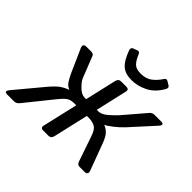

<svg xmlns="http://www.w3.org/2000/svg" viewBox="-197 -901 1096 1096"><g transform="rotate(45 351.5 -352.5)"><path d="M300.8 -668.9Q293.5 -689 309.6 -694.8L333 -703.6Q348.1 -709 354.5 -692.9Q367.7 -660.2 384.8 -641.6Q401.9 -623 439.5 -623Q483.4 -623 510 -643.8Q536.6 -664.6 555.7 -694.3Q564.9 -709.5 578.1 -701.7L600.1 -688.5Q615.2 -679.7 604 -661.6Q572.8 -606.9 525.6 -583.3Q478.5 -559.6 430.2 -559.6Q378.4 -559.6 350.1 -585Q321.8 -610.4 300.8 -668.9ZM-14.2 0Q-43.9 0 -20 -28.8L112.3 -187.5Q147 -229 169.2 -244.4Q191.4 -259.8 217.8 -269.5L218.3 -270.5Q198.2 -276.4 184.3 -296.9Q170.4 -317.4 158.2 -344.7L96.2 -483.9Q83.5 -512.7 115.2 -512.7H151.9Q169.9 -512.7 174.8 -500L225.6 -371.1Q232.4 -353.5 259 -326.7Q285.6 -299.8 311.5 -299.8H323.7L367.7 -490.7Q372.6 -512.7 394.5 -512.7H436.5Q458.5 -512.7 453.6 -490.7L409.7 -299.8H421.9Q447.8 -299.8 477.8 -325.9Q507.8 -352.1 524.4 -371.1L634.8 -500Q645.5 -512.7 663.6 -512.7H715.8Q748.5 -512.7 722.2 -483.9L595.7 -344.7Q575.7 -322.8 544.7 -298.6Q513.7 -274.4 501.5 -270.5L501 -269.5Q523.4 -259.8 538.8 -243.9Q554.2 -228 569.3 -187.5L628.4 -28.8Q639.2 0 608.9 0H570.3Q553.2 0 546.9 -18.1L493.2 -174.8Q480 -213.9 458.7 -224.6Q437.5 -235.4 407.2 -235.4H394.5L345.2 -22Q340.3 0 318.4 0H276.4Q254.4 0 259.3 -22L308.6 -235.4H295.9Q265.6 -235.4 248.5 -224.6Q231.4 -213.9 200.2 -174.8L74.2 -18.1Q59.6 0 42 0Z"/></g></svg>

Font: Istok
Style: Italic
Weight: 500
Italic angle: -13°
Designer: Andrey V. Panov
Foundry: Andrey V. Panov
Version: Version 1.0.3